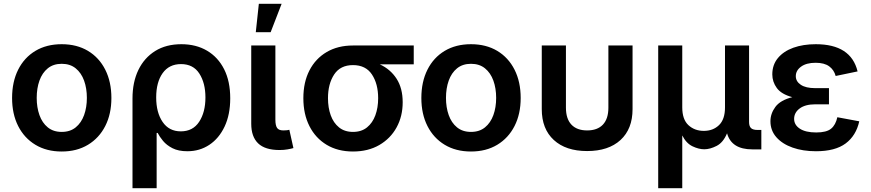

<svg xmlns="http://www.w3.org/2000/svg" viewBox="-20 -785 4577 1009"><path d="M304.2 11.2Q224.6 11.2 166 -24.2Q107.4 -59.6 75.4 -122.8Q43.5 -186 43.5 -270Q43.5 -355 75.4 -418.7Q107.4 -482.4 166 -517.6Q224.6 -552.7 304.2 -552.7Q383.8 -552.7 442.4 -517.6Q501 -482.4 533.2 -418.7Q565.4 -355 565.4 -270Q565.4 -186 533.2 -122.8Q501 -59.6 442.4 -24.2Q383.8 11.2 304.2 11.2ZM304.2 -91.8Q348.6 -91.8 377.9 -115.7Q407.2 -139.6 421.9 -180.2Q436.5 -220.7 436.5 -270.5Q436.5 -320.8 421.9 -361.3Q407.2 -401.9 377.9 -425.8Q348.6 -449.7 304.2 -449.7Q260.3 -449.7 231 -425.8Q201.7 -401.9 187.3 -361.3Q172.9 -320.8 172.9 -270.5Q172.9 -220.7 187.3 -180.2Q201.7 -139.6 231 -115.7Q260.3 -91.8 304.2 -91.8Z M676.3 204.1V-267.6Q676.3 -353.5 707.3 -417.5Q738.3 -481.4 795.7 -517.1Q853 -552.7 933.1 -552.7Q1010.3 -552.7 1068.1 -518.6Q1126 -484.4 1158 -420.9Q1189.9 -357.4 1189.9 -268.6Q1189.9 -182.6 1160.4 -120.1Q1130.9 -57.6 1080.1 -23.9Q1029.3 9.8 964.8 9.8Q917.5 9.8 886.5 -6.1Q855.5 -22 836.9 -44.4Q818.4 -66.9 808.6 -86.4H803.2V204.1ZM930.2 -94.7Q993.7 -94.7 1026.6 -145Q1059.6 -195.3 1059.6 -272.9Q1059.6 -348.6 1027.6 -398.4Q995.6 -448.2 931.2 -448.2Q868.7 -448.2 834.7 -400.6Q800.8 -353 800.8 -272.9Q800.8 -193.8 834.5 -144.3Q868.2 -94.7 930.2 -94.7Z M1449.2 3.4Q1373 3.4 1336.7 -31.5Q1300.3 -66.4 1300.3 -134.8V-545.9H1427.2V-155.8Q1427.2 -125.5 1436.3 -112.5Q1445.3 -99.6 1469.2 -99.6Q1481.9 -99.6 1488.5 -100.6Q1495.1 -101.6 1500.5 -103L1522 -6.8Q1510.3 -3.4 1491.2 0Q1472.2 3.4 1449.2 3.4ZM1324.2 -615.7 1340.3 -765.1H1460L1402.3 -615.7Z M1835 11.2Q1755.4 11.2 1696.8 -23.9Q1638.2 -59.1 1606.2 -122.1Q1574.2 -185.1 1574.2 -269Q1574.2 -353 1606.2 -415Q1638.2 -477.1 1696.8 -511.5Q1755.4 -545.9 1835 -545.9H2154.3V-446.8H1976.1Q2032.2 -420.9 2064.2 -371.1Q2096.2 -321.3 2096.2 -247.6Q2096.2 -173.8 2064.2 -115.5Q2032.2 -57.1 1973.4 -22.9Q1914.6 11.2 1835 11.2ZM1835 -442.9Q1768.6 -442.9 1736.1 -393.6Q1703.6 -344.2 1703.6 -269Q1703.6 -219.2 1718 -179.2Q1732.4 -139.2 1761.7 -115.5Q1791 -91.8 1835 -91.8Q1879.4 -91.8 1908.7 -115.5Q1938 -139.2 1952.6 -179.2Q1967.3 -219.2 1967.3 -269Q1967.3 -344.2 1934.6 -393.6Q1901.9 -442.9 1835 -442.9Z M2455.1 11.2Q2375.5 11.2 2316.9 -24.2Q2258.3 -59.6 2226.3 -122.8Q2194.3 -186 2194.3 -270Q2194.3 -355 2226.3 -418.7Q2258.3 -482.4 2316.9 -517.6Q2375.5 -552.7 2455.1 -552.7Q2534.7 -552.7 2593.3 -517.6Q2651.9 -482.4 2684.1 -418.7Q2716.3 -355 2716.3 -270Q2716.3 -186 2684.1 -122.8Q2651.9 -59.6 2593.3 -24.2Q2534.7 11.2 2455.1 11.2ZM2455.1 -91.8Q2499.5 -91.8 2528.8 -115.7Q2558.1 -139.6 2572.8 -180.2Q2587.4 -220.7 2587.4 -270.5Q2587.4 -320.8 2572.8 -361.3Q2558.1 -401.9 2528.8 -425.8Q2499.5 -449.7 2455.1 -449.7Q2411.1 -449.7 2381.8 -425.8Q2352.5 -401.9 2338.1 -361.3Q2323.7 -320.8 2323.7 -270.5Q2323.7 -220.7 2338.1 -180.2Q2352.5 -139.6 2381.8 -115.7Q2411.1 -91.8 2455.1 -91.8Z M3065.4 8.8Q2953.6 8.8 2890.4 -49.3Q2827.1 -107.4 2827.1 -211.4V-545.9H2954.1V-219.2Q2954.1 -160.6 2982.9 -130.1Q3011.7 -99.6 3065.4 -99.6Q3119.6 -99.6 3148.4 -130.1Q3177.2 -160.6 3177.2 -219.2V-545.9H3304.2V-211.4Q3304.2 -107.4 3241 -49.3Q3177.7 8.8 3065.4 8.8Z M3439 204.1V-545.9H3565.4V-220.7Q3565.4 -157.2 3597.9 -127.2Q3630.4 -97.2 3678.7 -97.2Q3727.1 -97.2 3758.5 -127.4Q3790 -157.7 3790 -220.7V-545.9H3916.5V-144Q3916.5 -121.6 3926.8 -111.8Q3937 -102.1 3961.4 -102.1H3981V0H3933.6Q3824.2 0 3800.8 -84.5Q3780.8 -36.1 3746.1 -18.3Q3711.4 -0.5 3681.2 -0.5Q3652.3 -0.5 3619.4 -16.1Q3586.4 -31.7 3565.4 -73.2V204.1Z M4268.1 9.8Q4199.2 9.8 4145.3 -9.3Q4091.3 -28.3 4060.1 -63.7Q4028.8 -99.1 4028.8 -147.9Q4028.8 -188 4054.7 -223.1Q4080.6 -258.3 4143.6 -274.4Q4085.9 -290 4062.3 -322.5Q4038.6 -355 4038.6 -394Q4038.6 -444.3 4068.1 -480Q4097.7 -515.6 4149.2 -534.2Q4200.7 -552.7 4267.1 -552.7Q4452.1 -552.7 4486.8 -409.7L4371.6 -385.7Q4362.8 -418 4337.4 -436.5Q4312 -455.1 4266.1 -455.1Q4217.8 -455.1 4189.9 -434.8Q4162.1 -414.6 4162.1 -384.8Q4162.1 -356.9 4188.5 -339.4Q4214.8 -321.8 4264.2 -321.8H4336.4V-236.8H4264.2Q4211.9 -236.8 4182.6 -215.1Q4153.3 -193.4 4153.3 -160.2Q4153.3 -128.4 4183.6 -108.6Q4213.9 -88.9 4269.5 -88.9Q4323.2 -88.9 4347.4 -108.6Q4371.6 -128.4 4380.4 -168.9L4495.6 -147.5Q4479 -72.3 4424.1 -31.2Q4369.1 9.8 4268.1 9.8Z"/></svg>

Font: Inter-SemiBold
Style: Regular
Weight: 600
Designer: Rasmus Andersson
Foundry: rsms
Version: Version 4.000;git-a52131595